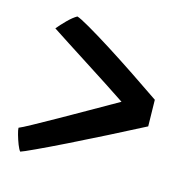

<svg xmlns="http://www.w3.org/2000/svg" viewBox="-73 -618 541 564"><g transform="rotate(15 197.5 -336.5)"><path d="M42 -500Q52 -512.5 67.5 -528Q83 -543.5 95.5 -550.5Q105 -548 135.2 -530.5Q165.5 -513 207 -486.8Q248.5 -460.5 293.5 -430.5Q338.5 -400.5 378.5 -373L380 -292.5Q329 -266 272.2 -237.2Q215.5 -208.5 164.2 -183.2Q113 -158 78 -141.8Q43 -125.5 36 -123.5Q31.5 -128.5 26.2 -142Q21 -155.5 17 -169.5Q13 -183.5 13 -190Q22 -193.5 50.2 -209Q78.5 -224.5 118.5 -247Q158.5 -269.5 202.2 -294.5Q246 -319.5 285.5 -342Q259.5 -359.5 225.5 -381.5Q191.5 -403.5 156.5 -426Q121.5 -448.5 91.2 -468Q61 -487.5 42 -500Z"/></g></svg>

Font: Grandstander
Style: Regular
Weight: 400
Designer: Tyler Finck
Foundry: Etcetera Type Co
Version: Version 1.200; ttfautohint (v1.8.3)